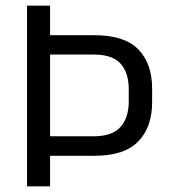

<svg xmlns="http://www.w3.org/2000/svg" viewBox="-20 -659 600 679"><path d="M129.6 -108V-177H310.8Q376.5 -177 405.9 -209.7Q435.3 -242.5 435.3 -300V-343.6Q435.3 -402.1 406.2 -434.1Q377.1 -466.1 311.9 -466.1H129V-534.5H313.7Q420.3 -534.5 469.1 -484.4Q518 -434.2 518 -345.8V-297.8Q518 -209.2 468.8 -158.6Q419.7 -108 313 -108ZM75.6 0V-639H157.1V-517.7V-486.4V-151.7V-129.7V0Z"/></svg>

Font: Anek Tamil Medium
Style: Regular
Weight: 500
Designer: Aadarsh Rajan (Tamil), Yesha Goshar (Latin)
Foundry: Ek Type
Version: Version 1.003